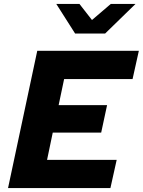

<svg xmlns="http://www.w3.org/2000/svg" viewBox="-20 -959 728 979"><path d="M21 0 170 -700H688L656 -556H307L279 -423H526L496 -283H249L220 -144H575L543 0ZM363 -788 267 -939H385L449 -857L545 -939H671L516 -788Z"/></svg>

Font: Red Hat Text VF
Style: Italic
Weight: 300
Italic angle: -12°
Designer: Pentagram, MCKL
Foundry: Pentagram, MCKL
Version: Version 1.023